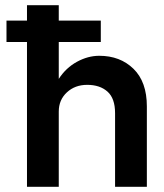

<svg xmlns="http://www.w3.org/2000/svg" viewBox="-20 -720 634 740"><path d="M423.5 -284Q423.5 -341 394.2 -367Q365 -393 316 -393Q269 -393 237.8 -364Q206.5 -335 206.5 -290V0H84V-558H5V-640.5H84V-700H206.5V-640.5H368.5V-558H206.5V-416Q234 -458.5 276.5 -481.8Q319 -505 362.5 -505Q443 -505 494.5 -454.8Q546 -404.5 546 -310V0H423.5Z"/></svg>

Font: Overused Grotesk SemiBold
Style: Regular
Weight: 610
Version: Version 0.004